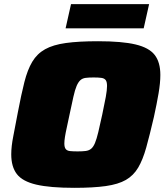

<svg xmlns="http://www.w3.org/2000/svg" viewBox="-20 -894 791 922"><path d="M337 8Q220 8 154 -7.5Q88 -23 61 -58Q34 -93 34 -153Q34 -191 44 -241Q54 -291 66 -356Q82 -440 97 -499.5Q112 -559 135 -597.5Q158 -636 196.5 -657.5Q235 -679 296.5 -687.5Q358 -696 451 -696Q566 -696 631 -680.5Q696 -665 723 -630Q750 -595 750 -534Q750 -496 741.5 -446Q733 -396 719 -332Q699 -246 682.5 -186.5Q666 -127 643.5 -89Q621 -51 584.5 -30Q548 -9 488 -0.5Q428 8 337 8ZM353 -167Q376 -167 391.5 -169Q407 -171 417.5 -179.5Q428 -188 436 -207Q444 -226 452 -259.5Q460 -293 471 -344Q482 -395 488 -428.5Q494 -462 494 -481Q494 -501 487.5 -509.5Q481 -518 467 -520Q453 -522 430 -522Q406 -522 391 -520Q376 -518 366 -509Q356 -500 348 -481.5Q340 -463 332.5 -429.5Q325 -396 314 -344Q307 -310 301 -283Q295 -256 292 -237Q289 -218 289 -205Q289 -187 295.5 -178.5Q302 -170 316.5 -168.5Q331 -167 353 -167ZM295 -758 321 -874H696L670 -758Z"/></svg>

Font: Saira SemiExpanded Black
Style: Italic
Weight: 900
Width: 6
Italic angle: -12°
Designer: Hector Gatti with collaboration of the Omnibus-Type team
Foundry: Omnibus-Type
Version: Version 1.101